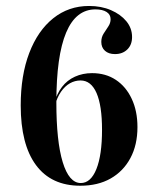

<svg xmlns="http://www.w3.org/2000/svg" viewBox="-20 -602 522 634"><path d="M245.2 11.3Q149.2 11.3 98.8 -56.9Q48.4 -125 48.4 -254Q48.4 -353.2 76.6 -427Q104.8 -500.8 155.6 -541.5Q206.5 -582.3 274.2 -582.3Q314.5 -582.3 346.4 -568.5Q378.2 -554.8 397.2 -531.9Q416.1 -508.9 416.1 -479.8Q416.1 -454 400.4 -438.7Q384.7 -423.4 359.7 -423.4Q338.7 -423.4 326.6 -434.3Q314.5 -445.2 314.5 -463.7Q314.5 -479 322.2 -491.1Q329.8 -503.2 337.5 -514.5Q345.2 -525.8 345.2 -538.7Q345.2 -554 331.9 -562.5Q318.5 -571 295.2 -571Q230.6 -571 198.4 -494.4Q166.1 -417.7 166.1 -263.7Q166.1 -135.5 187.1 -66.5Q208.1 2.4 246.8 2.4Q279.8 2.4 298.4 -44Q316.9 -90.3 316.9 -173.4Q316.9 -253.2 298.8 -294.8Q280.6 -336.3 246 -336.3Q227.4 -336.3 210.9 -327Q194.4 -317.7 181.5 -299.2Q168.5 -280.6 161.3 -253.2L158.9 -260.5Q167.7 -292.7 184.7 -314.9Q201.6 -337.1 227.4 -348.8Q253.2 -360.5 283.9 -360.5Q329 -360.5 362.5 -338.3Q396 -316.1 414.9 -275.8Q433.9 -235.5 433.9 -182.3Q433.9 -123.4 410.5 -79.8Q387.1 -36.3 345.2 -12.5Q303.2 11.3 245.2 11.3Z"/></svg>

Font: Playfair 144pt SemiCondensed
Style: Bold
Weight: 700
Width: 4
Designer: Claus Eggers Sørensen
Foundry: Claus Eggers Sørensen
Version: Version 2.203